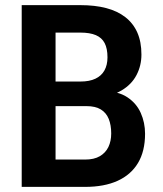

<svg xmlns="http://www.w3.org/2000/svg" viewBox="-20 -731 636 751"><path d="M318.4 -315.9H154.8L153.8 -412.1H294.9Q329.6 -412.1 353 -423.1Q376.5 -434.1 388.4 -455.3Q400.4 -476.6 400.4 -506.8Q400.4 -541 389.4 -562.3Q378.4 -583.5 355 -593.5Q331.5 -603.5 294.9 -603.5H197.3V0H64.9V-710.9H294.9Q351.1 -710.9 395 -699.5Q439 -688 470 -664.1Q501 -640.1 517.1 -603.8Q533.2 -567.4 533.2 -517.6Q533.2 -474.1 513.9 -437.3Q494.6 -400.4 455.3 -377.2Q416 -354 355.5 -350.6ZM313 0H115.2L170.9 -106.9H313Q348.1 -106.9 370.6 -120.1Q393.1 -133.3 404.1 -156.2Q415 -179.2 415 -209Q415 -241.7 405.3 -265.9Q395.5 -290 374.3 -303Q353 -315.9 318.4 -315.9H188L189 -412.1H353.5L383.8 -375Q441.9 -374.5 477.8 -350.8Q513.7 -327.1 530.5 -289.3Q547.4 -251.5 547.4 -208Q547.4 -139.6 519.8 -93.5Q492.2 -47.4 439.9 -23.7Q387.7 0 313 0Z"/></svg>

Font: Roboto SemiCondensed SemiBold
Style: Regular
Weight: 600
Width: 4
Designer: Christian Robertson
Foundry: Google
Version: Version 3.009; 2024